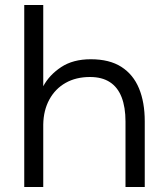

<svg xmlns="http://www.w3.org/2000/svg" viewBox="-20 -748 663 768"><path d="M153 0H77V-728H153V-403Q177 -448 224.5 -479.5Q272 -511 343 -511Q418 -511 465.5 -480.5Q513 -450 536 -394.5Q559 -339 559 -263V0H482V-262Q482 -319 466.5 -359Q451 -399 419.5 -419.5Q388 -440 340 -440Q284 -440 242.5 -416.5Q201 -393 177.5 -350Q154 -307 153 -250Z"/></svg>

Font: Nata Sans
Style: Regular
Weight: 400
Designer: Daniel Uzquiano Cruz
Version: Version 1.001